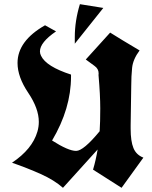

<svg xmlns="http://www.w3.org/2000/svg" viewBox="-20 -915 727 920"><path d="M562.5 -15.1Q494.1 -58.1 425.8 -102.1Q439.5 -148.4 447.8 -198.7L281.7 -15.1Q239.7 -52.2 175.3 -81.1Q110.8 -109.9 37.6 -135.3Q134.8 -200.2 159.2 -284.2Q166 -307.1 166 -331.1Q166 -395 115 -470.7Q64 -546.4 64 -613.3Q64 -718.8 195.8 -793.9Q221.2 -779.3 248.5 -764.6Q171.4 -711.9 171.4 -668.5Q171.4 -657.7 176.8 -647.5Q201.2 -596.2 320.3 -557.6Q320.3 -552.7 320.3 -547.9Q320.3 -395 229.5 -241.7Q307.6 -191.9 344.7 -191.9Q379.9 -191.9 457.5 -286.1Q460.4 -330.1 460.4 -395Q460.4 -460 452.1 -555.2Q452.6 -559.6 452.6 -563.5Q452.6 -585.4 432.6 -599.4Q412.6 -613.3 391.1 -629.9L507.8 -758.8Q559.6 -726.1 648.9 -673.3Q617.2 -630.9 613 -589.8Q608.9 -548.8 608.9 -505.4L606 -314.9Q606 -306.2 606 -298.3Q606 -238.3 619.4 -205.6Q632.8 -172.9 667 -159.7ZM338.4 -705.6Q338.4 -713.4 338.4 -737.3Q338.4 -814.9 362.8 -895L475.1 -877Z"/></svg>

Font: UnifrakturCook
Style: Bold
Weight: 700
Designer: j. 'mach' wust
Version: Version 2011-09-01